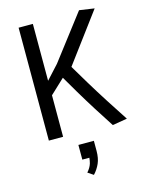

<svg xmlns="http://www.w3.org/2000/svg" viewBox="-129 -712 787 1030"><g transform="rotate(-15 265.0 -197.0)"><path d="M428.7 8.3Q392.6 -46.9 357.7 -102.3Q322.8 -157.7 290 -212.9Q261.7 -259.8 235.4 -306.2L154.8 -230.5V0H75.7V-627H154.8V-311L224.1 -386.7L413.1 -633.8L496.6 -621.6L294.9 -350.6Q326.2 -297.4 357.9 -245.1Q394.5 -184.6 432.6 -125.2Q470.7 -65.9 510.3 -5.4ZM261.7 240.2 230.5 219.2Q249.5 198.2 256.3 175.8Q260.7 159.7 261.7 145H222.7V63.5H308.6V119.6Q308.6 160.2 295.9 188.7Q283.2 217.3 261.7 240.2Z"/></g></svg>

Font: Anaheim Medium
Style: Regular
Weight: 500
Version: Version 2.001